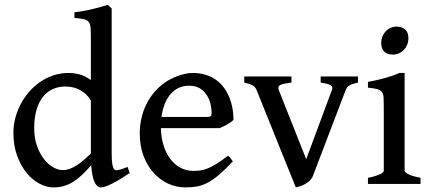

<svg xmlns="http://www.w3.org/2000/svg" viewBox="-20 -777 1822 811"><path d="M527.8 -45.9Q482.4 -15.6 451.7 -0.5Q420.9 14.6 407.2 14.6Q390.1 14.6 379.6 -7.3Q369.1 -29.3 365.2 -78.6Q345.2 -56.2 327.1 -38.8Q309.1 -21.5 290 -9.5Q271 2.4 250.5 8.5Q230 14.6 205.6 14.6Q176.8 14.6 146.7 -1.2Q116.7 -17.1 92.3 -46.9Q67.9 -76.7 52.2 -119.6Q36.6 -162.6 36.6 -216.8Q36.6 -246.6 44.2 -276.6Q51.8 -306.6 66.2 -334.7Q80.6 -362.8 101.3 -387.2Q122.1 -411.6 147.9 -429.7Q173.8 -447.8 204.3 -458.3Q234.9 -468.8 269 -468.8Q292 -468.8 314.7 -463.1Q337.4 -457.5 363.8 -439V-617.2Q363.8 -644 362.5 -659.9Q361.3 -675.8 354.7 -684.3Q348.1 -692.9 334.2 -696Q320.3 -699.2 294.4 -701.2V-725.1Q338.9 -730.5 374.5 -739.5Q410.2 -748.5 435.5 -756.8L451.7 -741.2V-131.3Q451.7 -114.3 452.4 -102.3Q453.1 -90.3 454.6 -82.3Q456.1 -74.2 458 -69.3Q460 -64.5 462.9 -61.5Q465.3 -59.1 469 -58.3Q472.7 -57.6 479.2 -58.8Q485.8 -60.1 495.4 -63Q504.9 -65.9 519 -71.8ZM363.8 -128.4V-352.5Q347.2 -380.9 319.1 -396.2Q291 -411.6 256.3 -411.6Q227.5 -411.6 203.4 -400.9Q179.2 -390.1 161.6 -368.2Q144 -346.2 134.3 -313.2Q124.5 -280.3 124.5 -235.8Q124.5 -195.3 135.7 -162.4Q147 -129.4 164.6 -106.4Q182.1 -83.5 203.6 -71Q225.1 -58.6 245.1 -58.6Q260.7 -58.6 275.6 -64.2Q290.5 -69.8 305.2 -79.3Q319.8 -88.9 334.5 -101.6Q349.1 -114.3 363.8 -128.4Z M778.3 -415Q753.9 -415 734.1 -405.5Q714.4 -396 699.7 -378.7Q685.1 -361.3 675.5 -336.9Q666 -312.5 662.1 -283.2H855.5Q866.7 -283.2 870.4 -286.9Q874 -290.5 874 -300.8Q874 -314.5 870.1 -334Q866.2 -353.5 855.7 -371.6Q845.2 -389.6 826.7 -402.3Q808.1 -415 778.3 -415ZM966.3 -271Q957.5 -261.2 940.4 -251.7Q923.3 -242.2 907.7 -235.8H659.7Q660.2 -198.7 669.9 -165.8Q679.7 -132.8 697.3 -108.4Q714.8 -84 740 -69.6Q765.1 -55.2 796.9 -55.2Q812 -55.2 826.4 -57.1Q840.8 -59.1 857.4 -65.7Q874 -72.3 894.5 -85Q915 -97.7 942.9 -119.1Q949.2 -115.7 955.1 -107.4Q960.9 -99.1 963.4 -95.2Q930.2 -60.1 904.8 -38.6Q879.4 -17.1 856.7 -5.1Q834 6.8 811.8 10.7Q789.6 14.6 763.2 14.6Q724.1 14.6 689.2 -1.7Q654.3 -18.1 627.9 -47.9Q601.6 -77.6 585.9 -119.6Q570.3 -161.6 570.3 -213.4Q570.3 -246.1 577.4 -277.3Q584.5 -308.6 597.9 -335.9Q611.3 -363.3 630.9 -386.7Q650.4 -410.2 675.8 -427.7Q687.5 -436 701.7 -443.4Q715.8 -450.7 731.2 -456.3Q746.6 -461.9 762.7 -465.3Q778.8 -468.8 793.5 -468.8Q825.2 -468.8 850.6 -460.4Q876 -452.1 895.3 -437.7Q914.6 -423.3 928 -403.8Q941.4 -384.3 950 -362.3Q958.5 -340.3 962.4 -316.9Q966.3 -293.5 966.3 -271Z M1492.2 -428.2Q1477.5 -424.8 1468.5 -421.9Q1459.5 -418.9 1453.9 -415.3Q1448.2 -411.6 1445.3 -407Q1442.4 -402.3 1439.5 -395L1301.3 -32.7Q1296.9 -22 1288.3 -13.9Q1279.8 -5.9 1269.5 0Q1259.3 5.9 1248.5 9.3Q1237.8 12.7 1229.5 14.6L1064.5 -395Q1059.6 -408.7 1047.9 -415.8Q1036.1 -422.9 1011.7 -428.2V-454.1H1210.9V-428.2Q1191.9 -425.8 1180.2 -423.3Q1168.5 -420.9 1162.6 -417.2Q1156.7 -413.6 1156 -408.2Q1155.3 -402.8 1158.2 -395L1273.4 -104.5L1381.3 -395Q1384.3 -402.3 1383.8 -407.5Q1383.3 -412.6 1378.2 -416.3Q1373 -419.9 1362.5 -422.6Q1352.1 -425.3 1334.5 -428.2V-454.1H1492.2Z M1534.2 0V-25.9Q1567.4 -32.7 1584.2 -40.8Q1601.1 -48.8 1601.1 -55.7V-323.7Q1601.1 -348.6 1600.3 -364Q1599.6 -379.4 1593.5 -387.9Q1587.4 -396.5 1573.7 -400.4Q1560.1 -404.3 1534.2 -406.7V-431.2Q1568.8 -437 1604.2 -446.8Q1639.6 -456.5 1667.5 -468.8H1689V-55.7Q1689 -49.8 1704.8 -41.3Q1720.7 -32.7 1756.3 -25.9V0ZM1705.1 -615.7Q1705.1 -601.1 1700 -588.4Q1694.8 -575.7 1686 -566.4Q1677.2 -557.1 1665.3 -551.8Q1653.3 -546.4 1639.6 -546.4Q1616.2 -546.4 1603.3 -558.8Q1590.3 -571.3 1590.3 -595.7Q1590.3 -610.4 1595.5 -623Q1600.6 -635.7 1609.4 -645Q1618.2 -654.3 1629.9 -659.4Q1641.6 -664.6 1654.8 -664.6Q1677.7 -664.6 1691.4 -652.6Q1705.1 -640.6 1705.1 -615.7Z"/></svg>

Font: Gentium Book Basic
Style: Regular
Weight: 400
Designer: J. Victor Gaultney and Annie Olsen
Foundry: SIL International
Version: Version 1.102; 2013; Maintenance release